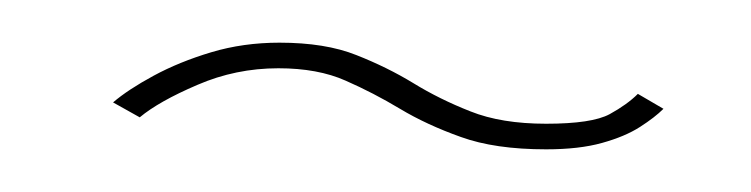

<svg xmlns="http://www.w3.org/2000/svg" viewBox="-20 -391 352 90"><path d="M236 -321Q251.5 -321 262.2 -324Q273 -327 280 -331.5Q287 -336 291 -340L279 -347Q274 -342 265.8 -337.5Q257.5 -333 236 -333Q215 -333 200.5 -338.8Q186 -344.5 173.8 -352Q161.5 -359.5 147 -365.2Q132.5 -371 111 -371Q94 -371 79 -366.5Q64 -362 52 -355.5Q40 -349 33 -343L45.5 -336Q54.5 -343.5 72.5 -351.2Q90.5 -359 110.5 -359Q129 -359 142 -353.2Q155 -347.5 167.5 -340Q180 -332.5 196 -326.8Q212 -321 236 -321Z"/></svg>

Font: Anybody UltraCondensed Thin Thin
Style: Italic
Weight: 250
Italic angle: -10°
Version: Version 1.111